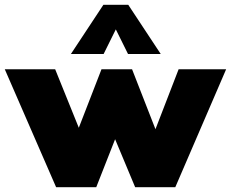

<svg xmlns="http://www.w3.org/2000/svg" viewBox="-44 -784 967 804"><path d="M903 -494 690 0H522L438 -201L359 0H191L-24 -494H187L286 -249L381 -494H509L607 -243L704 -494ZM253 -558 389 -764H493L629 -558H492L441 -661L390 -558Z"/></svg>

Font: Nunito Sans Heavy
Style: Regular
Weight: 400
Designer: Vernon Adams
Foundry: Vernon Adams
Version: Version 2.500